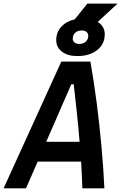

<svg xmlns="http://www.w3.org/2000/svg" viewBox="-48 -1031 664 1051"><path d="M332 -888.7 430.2 -1011.2H595.2L462.9 -888.7ZM-28.3 0 287.6 -693.8H446.8Q465.8 -587.4 481.4 -466.8Q497.1 -346.2 507.8 -225.8Q518.6 -105.5 523.4 0H402.8Q401.9 -33.7 400.1 -70.8Q398.4 -107.9 396 -146.5H158.2L94.2 0ZM205.1 -254.9H387.7Q380.9 -337.4 372.3 -418.7Q363.8 -500 355.5 -569.8H342.3ZM374.5 -724.1Q322.8 -724.1 291.3 -748Q259.8 -772 259.8 -811Q259.8 -864.7 301.3 -897.5Q342.8 -930.2 410.6 -930.2Q462.4 -930.2 493.9 -906.2Q525.4 -882.3 525.4 -843.3Q525.4 -789.6 483.9 -756.8Q442.4 -724.1 374.5 -724.1ZM386.2 -790.5Q408.2 -790.5 421.6 -803Q435.1 -815.4 435.1 -835.4Q435.1 -848.1 425.3 -856.2Q415.5 -864.3 399.4 -864.3Q377 -864.3 363.5 -851.8Q350.1 -839.4 350.1 -818.8Q350.1 -806.2 360.1 -798.3Q370.1 -790.5 386.2 -790.5Z"/></svg>

Font: CaskaydiaCove NFP SemiBold
Style: Italic
Weight: 600
Italic angle: -10°
Designer: Aaron Bell
Foundry: Saja Typeworks
Version: Version 2111.001; VTT 6.35;Nerd Fonts 3.1.1